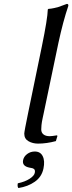

<svg xmlns="http://www.w3.org/2000/svg" viewBox="-20 -718 366 973"><path d="M189 -62Q189 -45.9 200.2 -36.9Q211.4 -27.8 231.9 -27.8Q242.2 -27.8 269 -32.2L271 -28.8L263.2 -2.9Q215.8 9.8 172.9 9.8Q145.5 9.8 124.3 -2.4Q103 -14.6 103 -41Q103 -50.8 123 -147.9L191.9 -481.9Q221.2 -624.5 222.2 -669.9L225.1 -672.9Q239.7 -673.8 254.6 -677.2Q269.5 -680.7 276.1 -682.6Q282.7 -684.6 299.8 -691.2Q316.9 -697.8 318.8 -698.2Q327.6 -698.2 326.2 -688Q299.8 -610.8 275.9 -500L200.2 -138.2L196.3 -120.1Q193.4 -106.4 192.4 -100.3Q191.4 -94.2 190.2 -83.5Q189 -72.8 189 -62ZM156.2 49.8Q184.6 49.8 196.3 73.2Q208.5 97.2 200.2 136.2Q191.4 178.7 156.2 203.1Q121.6 227.5 73.2 234.9Q66.9 227.1 70.3 210.9Q106.9 203.1 130.1 188Q153.3 172.9 156.2 158.2Q159.2 144.5 152.6 138.9Q146 133.3 130.9 131.8Q90.3 124.5 97.2 92.8Q101.1 74.7 117.9 62.3Q134.8 49.8 156.2 49.8Z"/></svg>

Font: Linux Biolinum G
Style: Italic
Weight: 400
Italic angle: -12°
Designer: Philipp H. Poll
Foundry: Philipp H. Poll
Version: Version 0.5.1